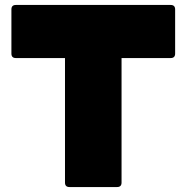

<svg xmlns="http://www.w3.org/2000/svg" viewBox="-20 -754 752 774"><path d="M260 0Q242 0 242 -18V-520H44Q26 -520 26 -538V-716Q26 -734 44 -734H668Q686 -734 686 -716V-538Q686 -520 668 -520H470V-18Q470 0 452 0Z"/></svg>

Font: LINE Seed Sans Heavy
Style: Regular
Weight: 900
Designer: LINE VX Design & Dalton Maag Ltd & Sandoll Inc
Foundry: Dalton Maag Ltd
Version: Version 1.003